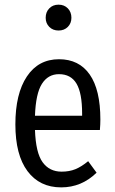

<svg xmlns="http://www.w3.org/2000/svg" viewBox="-20 -791 492 823"><path d="M175.8 -714.8Q175.8 -739.3 191.2 -755.1Q206.5 -771 231 -771Q255.4 -771 270.8 -755.1Q286.1 -739.3 286.1 -714.8Q286.1 -691.4 270.8 -675.8Q255.4 -660.2 231 -660.2Q206.5 -660.2 191.2 -675.8Q175.8 -691.4 175.8 -714.8ZM410.2 -278.8Q410.2 -258.3 408.2 -233.9H129.9Q133.3 -136.2 162.6 -95.7Q191.9 -55.2 244.1 -55.2Q277.3 -55.2 303.5 -65.9Q329.6 -76.7 357.9 -100.1L394 -50.8Q329.6 12.2 242.2 12.2Q149.9 12.2 97.9 -57.4Q45.9 -127 45.9 -257.8Q45.9 -389.2 95.2 -463.1Q144.5 -537.1 232.9 -537.1Q318.8 -537.1 364.5 -471.7Q410.2 -406.2 410.2 -278.8ZM332 -294.9V-304.2Q332 -392.1 307.9 -432.6Q283.7 -473.1 232.9 -473.1Q186 -473.1 159.7 -431.6Q133.3 -390.1 129.9 -294.9Z"/></svg>

Font: Fira Sans Compressed Book
Style: Regular
Weight: 350
Width: 1
Designer: Carrois Corporate & Edenspiekermann AG
Foundry: Carrois Corporate GbR & Edenspiekermann AG
Version: Version 4.203;PS 004.203;hotconv 1.0.88;makeotf.lib2.5.64775